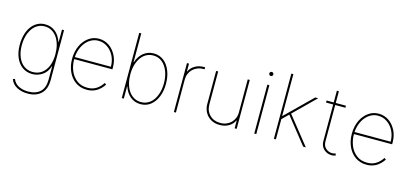

<svg xmlns="http://www.w3.org/2000/svg" viewBox="-74 -1289 4427 2068"><g transform="rotate(15 2140.0 -255.5)"><path d="M281.2 215.9Q212.7 215.9 160.9 188.6Q108.7 161.2 88.1 106.5L109.4 98Q127.8 146.3 173.7 169.7Q219.8 193.2 281.2 193.2Q366.8 193.2 414.1 148.1Q461.6 103.3 461.6 11.4V-136.4H458.8Q437.5 -68.2 386 -34.1Q334.9 0 274.1 0Q240.8 0 212.4 -9.4Q183.9 -18.8 160.9 -35.9Q137.8 -52.9 119.9 -76.9Q101.9 -100.9 89.8 -130Q63.9 -190.7 63.9 -271.3Q63.9 -330.3 77.9 -381.9Q92 -433.6 119 -471.8Q146 -509.9 185 -532Q224.1 -554 274.1 -554Q308.6 -554 337.9 -543.1Q367.2 -532.3 390.4 -512.8Q413.7 -493.3 430.9 -466.1Q448.2 -438.9 458.8 -406.2H461.6V-545.5H484.4V11.4Q484.4 112.6 430 164.1Q375.4 215.9 281.2 215.9ZM274.1 -22.7Q359.4 -22.7 410.5 -89.5Q461.6 -156.6 461.6 -271.3Q461.6 -324.9 449.2 -372.3Q436.8 -419.7 412.8 -455.1Q388.8 -490.4 353.9 -510.8Q318.9 -531.2 274.1 -531.2Q243.6 -531.2 218.2 -521.8Q192.8 -512.4 172.2 -495.6Q151.6 -478.7 136 -455.3Q120.4 -431.8 109.4 -404.1Q86.6 -345.5 86.6 -271.3Q86.6 -214.8 100 -169Q113.3 -123.2 137.8 -90.7Q162.3 -58.2 196.9 -40.5Q231.5 -22.7 274.1 -22.7Z M884.9 11.4Q847.3 11.4 815.5 1.2Q783.7 -8.9 757.6 -27.3Q731.5 -45.8 711.3 -71.2Q691.1 -96.6 677.2 -127.1Q647.7 -191.4 647.7 -271.3Q647.7 -313.2 655.9 -350.3Q664.1 -387.4 678.6 -418.5Q693.2 -449.6 713.4 -474.3Q733.7 -498.9 758.2 -516.7Q809.3 -554 873.6 -554Q907 -554 936.1 -544.4Q965.2 -534.8 989.7 -517.6Q1014.2 -500.4 1033.7 -476.6Q1053.3 -452.8 1067.5 -424.7Q1096.6 -366.5 1096.6 -295.5V-272.7H670.5Q670.5 -204.2 694.6 -144.5Q718.4 -85.9 768.8 -47.2Q816.4 -11.4 884.9 -11.4Q935 -11.4 969.5 -29.1Q986.9 -38 1000.5 -48.3Q1014.2 -58.6 1024.5 -70Q1045.1 -92.7 1055.4 -109.4L1073.9 -96.6Q1067.8 -86.6 1058.8 -74.8Q1049.7 -62.9 1037.6 -50.8Q1025.6 -38.7 1010.1 -27.3Q994.7 -16 975.9 -7.3Q957 1.4 934.3 6.6Q911.6 11.7 884.9 11.4ZM1073.9 -295.5Q1073.9 -362.2 1046.5 -415.8Q1019.2 -469.5 973.7 -500Q928.6 -531.2 873.6 -531.2Q832.4 -531.6 796.9 -513.5Q761.4 -495.4 734.6 -463.6Q707.7 -431.8 691.2 -388.7Q674.7 -345.5 671.2 -295.5Z M1484.4 11.4Q1449.9 11.4 1420.8 0.5Q1391.7 -10.3 1368.3 -30Q1344.8 -49.7 1327.6 -76.7Q1310.4 -103.7 1299.7 -136.4H1296.9V0H1274.1V-727.3H1296.9V-406.2H1299.7Q1310 -439.3 1327.6 -466.4Q1345.2 -493.6 1368.6 -513Q1392 -532.3 1421.3 -543.1Q1450.6 -554 1484.4 -554Q1517.8 -554 1546.2 -543.9Q1574.6 -533.7 1597.8 -515.3Q1621.1 -496.8 1638.8 -471.4Q1656.6 -446 1668.7 -415.5Q1694.6 -351.9 1694.6 -271.3Q1694.6 -190 1669 -126.8Q1643.5 -63.6 1596.2 -25.9Q1548.7 11.4 1484.4 11.4ZM1484.4 -11.4Q1514.6 -11.4 1540.1 -20.8Q1565.7 -30.2 1586.3 -47.1Q1606.9 -63.9 1622.7 -87.4Q1638.5 -110.8 1649.1 -138.8Q1671.9 -197.1 1671.9 -271.3Q1671.9 -307.5 1666.2 -340.7Q1660.5 -373.9 1649.3 -402.9Q1638.1 -431.8 1621.8 -455.6Q1605.5 -479.4 1584.2 -497.2Q1541.9 -531.2 1484.4 -531.2Q1454.5 -531.2 1429 -521.8Q1403.4 -512.4 1382.8 -495.6Q1362.2 -478.7 1346.4 -455.3Q1330.6 -431.8 1320 -404.1Q1296.9 -344.5 1296.9 -271.3Q1296.9 -217.7 1309.3 -170.3Q1321.7 -122.9 1345.7 -87.5Q1369.7 -52.2 1404.7 -31.8Q1439.6 -11.4 1484.4 -11.4Z M1877.8 0H1855.1V-545.5H1877.8V-458.8H1880.7Q1899.1 -500 1942.1 -526.3Q1985.4 -552.6 2044 -552.6H2055.4V-529.8H2044Q2007.5 -530.2 1976.9 -517.9Q1946.4 -505.7 1924.2 -483.7Q1902 -461.6 1889.7 -431.6Q1877.5 -401.6 1877.8 -366.5Z M2366.5 7.1Q2325.6 7.5 2291.4 -6.4Q2257.1 -20.2 2232.2 -45.1Q2207.4 -70 2193.7 -104.2Q2180 -138.5 2180.4 -179V-545.5H2203.1V-179Q2203.1 -106.5 2248.6 -61.1Q2294 -15.6 2366.5 -15.6Q2403.1 -15.3 2433.6 -27.5Q2464.1 -39.8 2486.3 -61.8Q2508.5 -83.8 2520.8 -113.8Q2533 -143.8 2532.7 -179V-545.5H2555.4V0H2532.7V-86.6H2529.8Q2511 -44.7 2468 -18.8Q2425.8 7.1 2366.5 7.1Z M2740.1 0ZM2774.1 0H2751.4V-545.5H2774.1ZM2762.8 -644.9Q2753.6 -644.9 2746.8 -651.6Q2740.1 -658.4 2740.1 -667.6Q2740.1 -676.8 2746.8 -683.6Q2753.6 -690.3 2762.8 -690.3Q2772 -690.3 2778.8 -683.6Q2785.5 -676.8 2785.5 -667.6Q2785.5 -658.4 2778.8 -651.6Q2772 -644.9 2762.8 -644.9Z M3326.7 0H3296.9L3063.2 -294.7L2992.9 -225.9V0H2970.2V-727.3H2992.9V-261.4H2995.7L3285.5 -545.5H3318.2L3079.2 -310.4Z M3616.5 9.9Q3566.4 9.9 3528.8 -23.8Q3491.5 -57.2 3491.5 -115.1V-522.7H3411.9V-545.5H3491.5V-676.1H3514.2V-545.5H3627.8V-522.7H3514.2V-115.1Q3514.2 -67.5 3544.7 -40.1Q3576 -12.8 3616.5 -12.8Q3633.9 -12.8 3653.4 -19.9L3660.5 1.4Q3640.6 9.9 3616.5 9.9Z M4004.3 11.4Q3966.6 11.4 3934.8 1.2Q3903.1 -8.9 3877 -27.3Q3850.9 -45.8 3830.6 -71.2Q3810.4 -96.6 3796.5 -127.1Q3767 -191.4 3767 -271.3Q3767 -313.2 3775.2 -350.3Q3783.4 -387.4 3797.9 -418.5Q3812.5 -449.6 3832.7 -474.3Q3853 -498.9 3877.5 -516.7Q3928.6 -554 3992.9 -554Q4026.3 -554 4055.4 -544.4Q4084.5 -534.8 4109 -517.6Q4133.5 -500.4 4153.1 -476.6Q4172.6 -452.8 4186.8 -424.7Q4215.9 -366.5 4215.9 -295.5V-272.7H3789.8Q3789.8 -204.2 3813.9 -144.5Q3837.7 -85.9 3888.1 -47.2Q3935.7 -11.4 4004.3 -11.4Q4054.3 -11.4 4088.8 -29.1Q4106.2 -38 4119.9 -48.3Q4133.5 -58.6 4143.8 -70Q4164.4 -92.7 4174.7 -109.4L4193.2 -96.6Q4187.1 -86.6 4178.1 -74.8Q4169 -62.9 4157 -50.8Q4144.9 -38.7 4129.4 -27.3Q4114 -16 4095.2 -7.3Q4076.3 1.4 4053.6 6.6Q4030.9 11.7 4004.3 11.4ZM4193.2 -295.5Q4193.2 -362.2 4165.8 -415.8Q4138.5 -469.5 4093 -500Q4047.9 -531.2 3992.9 -531.2Q3951.7 -531.6 3916.2 -513.5Q3880.7 -495.4 3853.9 -463.6Q3827.1 -431.8 3810.5 -388.7Q3794 -345.5 3790.5 -295.5Z"/></g></svg>

Font: Linik Sans Thin
Style: Regular
Weight: 100
Designer: Fonts by Rasmus Andersson / Changes by Cristiano Sobral with parts from Marc Monis
Foundry: rsms
Version: Version 3.020; ttfautohint (v1.6)